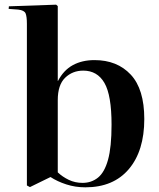

<svg xmlns="http://www.w3.org/2000/svg" viewBox="-20 -787 681 821"><path d="M108 13 95 6V-685Q95 -716 89.5 -729.5Q84 -743 58 -746L17 -749L18 -760L220 -767L227 -761V-441H228Q252 -487 291.5 -508.5Q331 -530 384 -530Q481 -530 539 -468Q597 -406 597 -278Q597 -142 531 -64Q465 14 345 14Q302 14 263.5 1.5Q225 -11 196 -30ZM333 -5Q371 -5 399 -27.5Q427 -50 442 -104Q457 -158 457 -254Q457 -380 426.5 -432.5Q396 -485 336 -485Q290 -485 258.5 -454.5Q227 -424 227 -359V-50Q247 -31 274 -18Q301 -5 333 -5Z"/></svg>

Font: Literata 72pt SemiBold
Style: Regular
Weight: 600
Designer: Latin by Veronika Burian and Jose Scaglione. Greek by Irene Vlachou. Cyrillic by Vera Evstafieva.
Foundry: TypeTogether
Version: Version 3.002